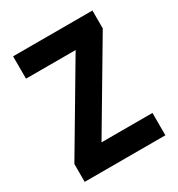

<svg xmlns="http://www.w3.org/2000/svg" viewBox="-140 -652 689 744"><g transform="rotate(-30 204.5 -280.0)"><path d="M24 0V-80L249 -460H27V-560H382V-480L157 -100H385V0Z"/></g></svg>

Font: Tektur SemiCondensed Medium
Style: Regular
Weight: 500
Width: 4
Designer: Adam Jagosz
Foundry: Adam Jagosz
Version: Version 1.005;gftools[0.9.30]